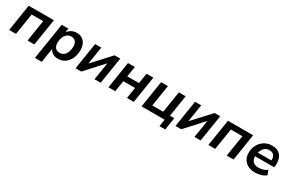

<svg xmlns="http://www.w3.org/2000/svg" viewBox="126 -1686 4568 3053"><g transform="rotate(30 2410.0 -159.5)"><path d="M33 0 110 -489H572L495 0H370L432 -391H220L158 0Z M610 180 716 -489H838L824 -397H816Q834 -429 860 -452Q886 -475 919.5 -487Q953 -499 991 -499Q1047 -499 1088.5 -473.5Q1130 -448 1153 -400.5Q1176 -353 1176 -288Q1176 -205 1146.5 -137.5Q1117 -70 1062 -30Q1007 10 930 10Q874 10 830.5 -17Q787 -44 770 -97H779L735 180ZM907 -85Q953 -85 984.5 -111Q1016 -137 1033 -182Q1050 -227 1050 -282Q1050 -341 1021.5 -372.5Q993 -404 943 -404Q898 -404 866 -378Q834 -352 817 -307.5Q800 -263 800 -207Q800 -148 828.5 -116.5Q857 -85 907 -85Z M1252 0 1329 -489H1442L1385 -128H1355L1687 -489H1791L1713 0H1600L1658 -362H1688L1356 0Z M1856 0 1933 -489H2058L2028 -300H2243L2273 -489H2398L2321 0H2196L2228 -202H2013L1981 0Z M2867 130 2888 0H2464L2541 -489H2666L2604 -98H2804L2866 -489H2991L2929 -98H3009L2973 130Z M3087 0 3164 -489H3277L3220 -128H3190L3522 -489H3626L3548 0H3435L3493 -362H3523L3191 0Z M3691 0 3768 -489H4230L4153 0H4028L4090 -391H3878L3816 0Z M4550 10Q4476 10 4421.5 -17.5Q4367 -45 4337 -95Q4307 -145 4307 -212Q4307 -294 4341.5 -358.5Q4376 -423 4437 -461Q4498 -499 4577 -499Q4657 -499 4704 -463.5Q4751 -428 4768.5 -369.5Q4786 -311 4778 -242L4775 -216H4407L4417 -288H4697L4680 -273Q4686 -313 4677 -344.5Q4668 -376 4643.5 -395Q4619 -414 4576 -414Q4532 -414 4502 -394Q4472 -374 4455 -342.5Q4438 -311 4432 -275L4427 -244Q4419 -195 4432.5 -159.5Q4446 -124 4479 -104.5Q4512 -85 4561 -85Q4605 -85 4644.5 -97.5Q4684 -110 4715 -135L4746 -53Q4711 -23 4658.5 -6.5Q4606 10 4550 10Z"/></g></svg>

Font: Nunito Sans 12pt ExtraLight
Style: Italic
Weight: 200
Italic angle: -9°
Designer: Vernon Adams
Foundry: Vernon Adams
Version: Version 3.101;gftools[0.9.27]